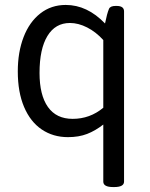

<svg xmlns="http://www.w3.org/2000/svg" viewBox="-20 -549 606 777"><path d="M398 186V-45Q366 -20 332.5 -7Q299 6 255 6Q195 6 149 -25Q103 -56 77.5 -116Q52 -176 52 -260Q52 -338 75.5 -399Q99 -460 143 -494.5Q187 -529 246 -529Q333 -529 405 -454Q413 -494 421 -513Q426 -525 448 -525H452Q482 -525 482 -503V186Q482 208 442 208H438Q398 208 398 186ZM398 -113V-387Q368 -420 332.5 -438Q297 -456 263 -456Q204 -456 172 -403.5Q140 -351 140 -254Q140 -164 174 -116Q208 -68 274 -68Q344 -68 398 -113Z"/></svg>

Font: Asap-Regular
Style: Regular
Weight: 400
Designer: Pablo Cosgaya
Foundry: Omnibus-Type
Version: Version 2.000; ttfautohint (v1.8)